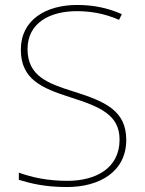

<svg xmlns="http://www.w3.org/2000/svg" viewBox="-20 -744 583 774"><path d="M489 -180C489 -298 404 -335 277 -375C174 -407 91 -437 91 -546C91 -653 183 -699 289 -699C342 -699 398 -691 460 -664L471 -687C412 -713 354 -724 291 -724C165 -724 64 -664 64 -544C64 -425 147 -389 263 -352C386 -313 462 -280 462 -181C462 -65 365 -15 252 -15C171 -15 109 -29 56 -48V-19C104 -5 158 10 250 10C380 10 489 -51 489 -180Z"/></svg>

Font: Noto Sans Gurmukhi Thin
Style: Regular
Weight: 100
Designer: Jelle Bosma - Monotype Design Team
Foundry: Monotype Imaging Inc.
Version: Version 2.004